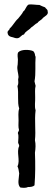

<svg xmlns="http://www.w3.org/2000/svg" viewBox="-20 -886 260 890"><path d="M140 -27C144 -76 144 -129 142 -178C145 -198 146 -218 142 -236C147 -282 139 -325 145 -375C139 -393 144 -415 143 -436C143 -455 141 -472 145 -488C143 -494 142 -502 140 -509C147 -544 142 -589 145 -622C145 -624 144 -625 143 -627C142 -636 140 -643 134 -649C116 -657 77 -658 64 -643C59 -632 63 -618 63 -610C62 -601 63 -588 61 -581C58 -564 65 -547 66 -529C66 -526 64 -521 64 -517C65 -504 66 -497 61 -487C68 -453 59 -412 69 -383C63 -366 66 -343 66 -328C66 -312 64 -298 68 -284C68 -276 62 -275 63 -268C68 -255 64 -240 64 -225C65 -219 69 -216 69 -209C55 -181 75 -142 61 -115C66 -106 67 -93 69 -82C68 -59 59 -32 74 -17C84 -15 101 -14 109 -19C121 -19 133 -20 140 -27ZM201 -833C201 -844 192 -845 189 -852C180 -855 171 -859 163 -863C147 -863 126 -867 113 -865C100 -858 99 -840 88 -833C82 -820 72 -811 64 -800C49 -787 40 -767 25 -754C24 -745 14 -745 15 -734C16 -723 23 -717 32 -715C44 -713 52 -707 62 -709C75 -711 79 -725 91 -726C94 -730 95 -734 99 -737C107 -745 118 -750 125 -759C136 -765 142 -775 154 -780C160 -790 173 -793 179 -803C188 -811 206 -818 201 -833Z"/></svg>

Font: FuturaRener
Style: Regular
Weight: 400
Designer: BSozoo
Foundry: BSozoo
Version: Version 1.0